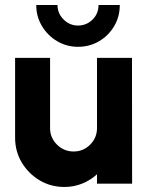

<svg xmlns="http://www.w3.org/2000/svg" viewBox="-20 -730 585 763"><path d="M40 -183V-500H179V-221Q179 -182.5 206.5 -155.2Q234 -128 272.5 -128Q311 -128 338.2 -155.2Q365.5 -182.5 365.5 -221V-500H504.5L505 0H365.5V-37.5Q340 -14 306.8 -0.5Q273.5 13 236 13Q181.5 13 137.2 -13.5Q93 -40 66.5 -84.2Q40 -128.5 40 -183ZM290 -544Q244.5 -544 206.8 -566.5Q169 -589 146.5 -626.8Q124 -664.5 124 -710H208.5Q208.5 -677 232.5 -652.8Q256.5 -628.5 290 -628.5Q323.5 -628.5 347.5 -652Q371.5 -675.5 371.5 -710H456Q456 -663.5 433.5 -625.8Q411 -588 373.5 -566Q336 -544 290 -544Z"/></svg>

Font: Urbanist ExtraBold
Style: Regular
Weight: 800
Designer: Corey Hu
Foundry: Corey Hu
Version: Version 1.330; ttfautohint (v1.8.4.7-5d5b)